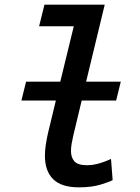

<svg xmlns="http://www.w3.org/2000/svg" viewBox="-20 -793 600 825"><path d="M319 12Q244 12 208.5 -23Q173 -58 173 -124Q173 -145 176.5 -169Q180 -193 186 -220L220 -361H72L92 -442H239L297 -680H148L171 -773H430L350 -442H499L479 -361H331L295 -211Q291 -194 288 -176.5Q285 -159 285 -144Q285 -116 300 -99.5Q315 -83 355 -83Q375 -83 395 -88Q415 -93 432 -99.5Q449 -106 457 -110L464 -19Q452 -12 413 0Q374 12 319 12Z"/></svg>

Font: Ubuntu Sans Mono Medium
Style: Italic
Weight: 500
Italic angle: -13.5°
Monospace: yes
Designer: Dalton Maag Ltd
Foundry: Dalton Maag Ltd
Version: Version 1.006